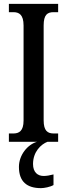

<svg xmlns="http://www.w3.org/2000/svg" viewBox="-20 -734 346 994"><path d="M26 0H172C123 14 78 68 78 130C78 206 119 240 192 240C209 240 240 234 257 224V169C238 174 221 177 206 177C175 177 151 158 151 115C151 52 192 13 226 0H281V-43H258C227 -43 206 -56 206 -111V-602C206 -659 226 -671 258 -671H281V-714H26V-671H49C78 -671 102 -659 102 -602V-110C102 -55 78 -43 49 -43H26Z"/></svg>

Font: Noto Serif Devanagari ExtraCondensed Medium
Style: Regular
Weight: 500
Width: 2
Designer: Universal Thirst, Indian Type Foundry and the Monotype Design Team
Foundry: Monotype Imaging Inc.
Version: Version 2.004